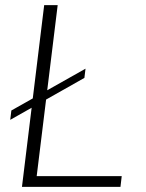

<svg xmlns="http://www.w3.org/2000/svg" viewBox="-20 -731 570 751"><path d="M20 -262.2 24.4 -298.8 314.5 -462.4 310.1 -426.3ZM65.9 0 152.8 -710.9H205.6L123.5 -42H456.1L451.2 0Z"/></svg>

Font: Muli
Style: ExtraLightItalic
Weight: 200
Italic angle: -7°
Designer: Vernon Adams
Foundry: newtypography
Version: Version 2.0; ttfautohint (v1.00rc1.2-2d82) -l 8 -r 50 -G 200